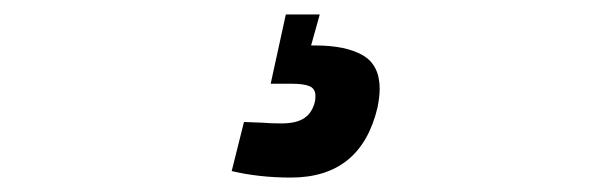

<svg xmlns="http://www.w3.org/2000/svg" viewBox="-20 -25 831 266"><path d="M301 212 318 144 344 145Q354 146 370 146Q390 146 401 139Q412 132 416 117Q417 114 417 108Q417 98 409 94.5Q401 91 384 91H355L376 -5H423L411 38H417Q459 38 482.5 51.5Q506 65 506 98Q506 109 503 124Q480 221 383 221Q339 221 301 212Z"/></svg>

Font: Cairo SemiBold
Style: Italic
Weight: 600
Italic angle: -13°
Designer: Mohamed Gaber, Accademia di Belle Arti di Urbino and others
Foundry: Kief Type Foundry, Accademia di Belle Arti di Urbino and others
Version: Version 3.011